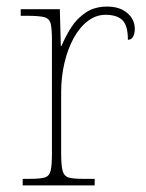

<svg xmlns="http://www.w3.org/2000/svg" viewBox="-20 -564 445 584"><path d="M49 0V-20H71Q101 -20 115.5 -24Q130 -28 134 -44.5Q138 -61 138 -98V-442Q138 -477 134 -492.5Q130 -508 114 -512Q98 -516 61 -516H43V-536H162L165 -424H167Q179 -453 196.5 -480.5Q214 -508 241 -526Q268 -544 306 -544Q344 -544 367 -524.5Q390 -505 390 -476Q390 -463 385 -453Q380 -443 369 -443Q369 -487 352 -503Q335 -519 301 -519Q272 -519 247 -500Q222 -481 204 -448Q186 -415 176 -372.5Q166 -330 166 -284V-98Q166 -61 170.5 -44.5Q175 -28 189 -24Q203 -20 233 -20H268V0Z"/></svg>

Font: Noto Serif Tibetan Thin
Style: Regular
Weight: 250
Version: Version 2.103